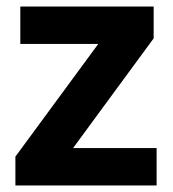

<svg xmlns="http://www.w3.org/2000/svg" viewBox="-20 -566 528 586"><path d="M458 0H27V-88L280 -432H42V-546H449V-449L203 -114H458Z"/></svg>

Font: Noto Sans Hanifi Rohingya
Style: Regular
Weight: 400
Designer: Monotype Design Team and DaltonMaag
Foundry: Google LLC
Version: Version 2.101